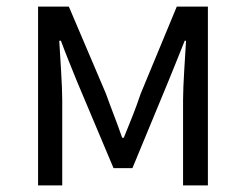

<svg xmlns="http://www.w3.org/2000/svg" viewBox="-20 -560 742 580"><path d="M95 0H168V-258C168 -305 162 -382 159 -437H164C179 -396 197 -353 213 -313L323 -52H380L488 -313C504 -353 522 -396 538 -437H542C539 -382 533 -305 533 -258V0H608V-540H514L405 -277C390 -232 372 -188 354 -144H349C334 -188 316 -232 300 -277L188 -540H95Z"/></svg>

Font: Source Han Sans JP Normal
Style: Regular
Weight: 350
Designer: Ryoko NISHIZUKA 西塚涼子 (kana, bopomofo & ideographs); Paul D. Hunt (Latin, Greek & Cyrillic); Sandoll Communications 산돌커뮤니
Foundry: Adobe
Version: Version 2.002;hotconv 1.0.116;makeotfexe 2.5.65601